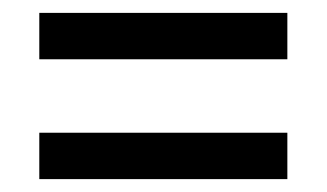

<svg xmlns="http://www.w3.org/2000/svg" viewBox="-20 -506 507 298"><path d="M41 -414H426V-486H41ZM41 -228H426V-300H41Z"/></svg>

Font: Noto Serif Condensed ExtraBold
Style: Regular
Weight: 800
Width: 3
Designer: Monotype Design Team
Foundry: Monotype Imaging Inc.
Version: Version 2.013